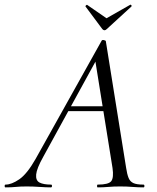

<svg xmlns="http://www.w3.org/2000/svg" viewBox="-58 -811 678 831"><path d="M-34 0Q-38 0 -38 -6Q-38 -12 -34 -12Q-8 -12 25.5 -35Q59 -58 96 -123L382 -635Q384 -639 391.5 -637.5Q399 -636 400 -633L488 -84Q492 -57 498.5 -41Q505 -25 519.5 -18.5Q534 -12 563 -12Q567 -12 567 -6Q567 0 563 0Q540 0 515.5 -2Q491 -4 462 -4Q433 -4 411 -2Q389 0 365 0Q362 0 362 -6Q362 -12 365 -12Q412 -12 423.5 -27Q435 -42 429 -84L353 -557L378 -586L129 -132Q101 -82 98.5 -56Q96 -30 113 -21Q130 -12 163 -12Q167 -12 167 -6Q167 0 162 0Q142 0 113.5 -2Q85 -4 58 -4Q29 -4 10.5 -2Q-8 0 -34 0ZM221 -330 236 -351H423L425 -330ZM385 -685 312 -783Q311 -785 314.5 -788Q318 -791 319 -790L403 -732L505 -790Q508 -792 510.5 -788.5Q513 -785 511 -783L404 -685Q394 -675 385 -685Z"/></svg>

Font: Cormorant
Style: Italic
Weight: 400
Italic angle: -10°
Designer: Christian Thalmann (Catharsis Fonts)
Foundry: Catharsis Fonts
Version: Version 4.000